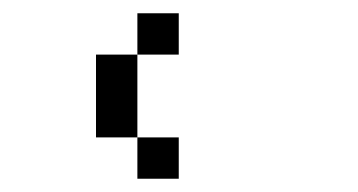

<svg xmlns="http://www.w3.org/2000/svg" viewBox="-20 -895 540 290"><path d="M250 -625V-687.5H187.5V-625ZM250 -812.5V-875H187.5V-812.5H125Q125 -812.5 125 -687.5H187.5Q187.5 -687.5 187.5 -812.5Z"/></svg>

Font: UnifontExMono
Style: Regular
Weight: 500
Version: Version 15.0.06